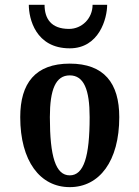

<svg xmlns="http://www.w3.org/2000/svg" viewBox="-20 -767 579 797"><path d="M187 -280.8C187 -395 210.9 -454.1 269.5 -454.1C328.1 -454.1 352.1 -395 352.1 -280.8C352.1 -117.2 328.1 -39.1 269.5 -39.1C210.9 -39.1 187 -117.2 187 -280.8ZM475.1 -280.8C475.1 -421.9 412.1 -502.9 269.5 -502.9C127 -502.9 64 -421.9 64 -280.8C64 -98.1 146.5 9.8 269.5 9.8C392.6 9.8 475.1 -98.1 475.1 -280.8ZM266.6 -647C191.4 -647 165 -690.4 165 -747.1H99.6C99.6 -690.4 127.4 -566.4 269.5 -566.4C391.6 -566.4 424.8 -690.4 424.8 -747.1H364.3C364.3 -690.4 319.8 -647 266.6 -647Z"/></svg>

Font: Amarante
Style: Regular
Weight: 400
Designer: Karolina Lach
Foundry: Sorkin Type Co.
Version: Version 1.001